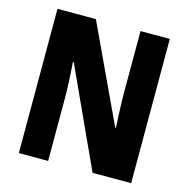

<svg xmlns="http://www.w3.org/2000/svg" viewBox="-105 -816 902 918"><g transform="rotate(15 346.0 -357.0)"><path d="M624 0V-714H479V-406C479 -361 482 -297 485 -236H482L258 -714H68V0H213V-311C213 -357 210 -422 205 -488H209L433 0Z"/></g></svg>

Font: Noto Sans Myanmar UI Condensed ExtraBold
Style: Regular
Weight: 800
Width: 3
Designer: Monotype Design Team
Foundry: Monotype Imaging Inc.
Version: Version 2.103